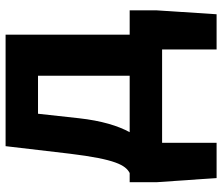

<svg xmlns="http://www.w3.org/2000/svg" viewBox="-74 -526 795 687"><g transform="rotate(-90 323.5 -182.5)"><path d="M260 -444H396V-116H194C217 -158 235 -217 244 -298ZM543 -116V-560H144L117 -330C97 -166 76 -131 48 -116H15V-20L30 195H156V0H490V195H616L630 -20V-116Z"/></g></svg>

Font: Noto Sans Mono CJK JP Bold
Style: Regular
Weight: 700
Designer: Ryoko NISHIZUKA (kana & ideographs); Paul D. Hunt (Latin, Greek & Cyrillic); Wenlong ZHANG (bopomofo); Sandoll Communica
Foundry: Adobe Systems Incorporated
Version: Version 1.004;PS 1.004;hotconv 1.0.82;makeotf.lib2.5.63406